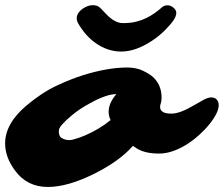

<svg xmlns="http://www.w3.org/2000/svg" viewBox="-111 -723 883 758"><path d="M367.7 -519.5Q312.5 -519.5 264.2 -554.7Q225.6 -582.5 197.8 -630.4Q191.9 -640.6 191.9 -651.1Q191.9 -661.6 198 -671.1Q204.1 -680.7 213.9 -687.5Q235.4 -702.6 254.9 -702.6Q274.4 -702.6 285.2 -691.4L308.6 -667Q342.3 -631.8 373.8 -631.8Q405.3 -631.8 427.2 -637.5Q449.2 -643.1 467.8 -652.3Q498 -667 529.8 -695.3Q538.1 -702.1 550.3 -702.1Q562.5 -702.1 573.7 -692.9Q585 -683.6 585 -671.6Q585 -659.7 574.2 -643.3Q563.5 -627 540 -603.5Q516.6 -580.1 488.3 -561.5Q424.3 -519.5 367.7 -519.5ZM521 -300.8Q521 -274.4 565.9 -274.4Q599.1 -274.4 653.3 -306.6L691.4 -328.1Q710 -338.4 723.4 -338.4Q736.8 -338.4 744.6 -330.1Q752.4 -321.8 752.4 -307.1Q752.4 -292.5 742.7 -273.2Q732.9 -253.9 715.8 -232.7Q698.7 -211.4 675.8 -190.7Q652.8 -169.9 627 -153.3Q567.9 -116.7 517.6 -116.7Q464.4 -116.7 432.6 -134.8Q422.9 -140.6 413.6 -147Q361.3 -87.4 262.2 -37.6Q156.7 15.1 78.1 15.1Q-4.4 15.1 -51.8 -49.8Q-90.8 -102.5 -90.8 -156.7Q-90.8 -234.9 -7.3 -305.7Q54.2 -357.4 111.6 -384.3Q168.9 -411.1 215.8 -425.8Q313.5 -456.5 392.1 -456.5Q427.2 -456.5 454.8 -443.1Q482.4 -429.7 496.1 -416Q526.9 -385.3 526.9 -337.4Q526.9 -323.2 523.9 -315.4Q521 -307.6 521 -300.8ZM121.6 -208.5 121.1 -207V-206.5Q121.1 -185.5 130.9 -179.2Q152.8 -165.5 177.7 -172.1Q202.6 -178.7 225.1 -188.5Q280.8 -212.4 325.7 -249Q317.9 -264.6 317.9 -281.2Q317.9 -316.4 348.6 -351.6Q309.6 -351.6 243.2 -314.9Q199.7 -291 171.9 -267.1Q121.6 -225.1 121.6 -208.5Z"/></svg>

Font: Sarina
Style: Regular
Weight: 400
Designer: James Grieshaber
Foundry: James Grieshaber
Version: Version 1.001